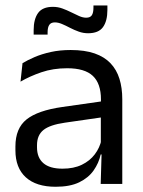

<svg xmlns="http://www.w3.org/2000/svg" viewBox="-20 -686 534 716"><path d="M355.5 0 359 -118.5 356 -131V-286.5L356.5 -315Q356.5 -374.5 326.2 -403Q296 -431.5 230.5 -431.5Q178 -431.5 134.2 -416.5Q90.5 -401.5 56.5 -381.5L64 -450.5Q83 -462 109.2 -473.2Q135.5 -484.5 169.2 -492Q203 -499.5 243.5 -499.5Q296 -499.5 332.8 -486.8Q369.5 -474 392.2 -450Q415 -426 425.5 -392Q436 -358 436 -316V0ZM187.5 10.5Q115 10.5 76.2 -24.8Q37.5 -60 37.5 -125.5V-140Q37.5 -207.5 79.2 -240.8Q121 -274 212 -287L366.5 -309L371 -250L222 -228.5Q166 -220.5 142 -201.2Q118 -182 118 -144.5V-136.5Q118 -98 141.8 -77.5Q165.5 -57 213 -57Q255 -57 285 -71.5Q315 -86 333.5 -110.5Q352 -135 358.5 -165L371 -110H355.5Q348.5 -78 329.2 -50.5Q310 -23 275.5 -6.2Q241 10.5 187.5 10.5ZM308.5 -562Q290.5 -562 273.8 -568Q257 -574 241.2 -582.2Q225.5 -590.5 211.2 -596.5Q197 -602.5 184.5 -602.5Q170 -602.5 163.8 -593.2Q157.5 -584 157.5 -565.5V-557H105.5V-573.5Q105.5 -614.5 122 -637.5Q138.5 -660.5 177.5 -660.5Q196 -660.5 213 -654.2Q230 -648 245.5 -640.2Q261 -632.5 275 -626.2Q289 -620 301.5 -620Q316.5 -620 322.5 -629.2Q328.5 -638.5 328.5 -657.5V-665.5H380.5V-649Q380.5 -607.5 364 -584.8Q347.5 -562 308.5 -562Z"/></svg>

Font: Anek Gujarati Medium
Style: Regular
Weight: 400
Version: Version 1.003